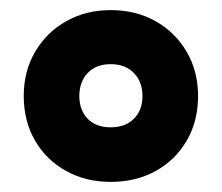

<svg xmlns="http://www.w3.org/2000/svg" viewBox="-20 -744 439 380"><path d="M199 -384Q150 -384 111 -405.5Q72 -427 49.5 -465.5Q27 -504 27 -554Q27 -603 49.5 -641.5Q72 -680 111 -702Q150 -724 199 -724Q249 -724 288 -702Q327 -680 349.5 -641.5Q372 -603 372 -554Q372 -504 349.5 -465.5Q327 -427 288 -405.5Q249 -384 199 -384ZM199 -492Q228 -492 245 -509Q262 -526 262 -554Q262 -582 245 -599.5Q228 -617 199 -617Q170 -617 153.5 -599.5Q137 -582 137 -554Q137 -526 153.5 -509Q170 -492 199 -492Z"/></svg>

Font: Noto Sans Myanmar SemiCondensed Black
Style: Regular
Weight: 900
Width: 4
Designer: Monotype Design Team
Foundry: Monotype Imaging Inc.
Version: Version 2.107; ttfautohint (v1.8.4.7-5d5b)